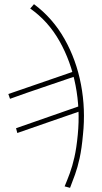

<svg xmlns="http://www.w3.org/2000/svg" viewBox="-20 -711 487 921"><path d="M316 190 290 183Q303 152 315 119.5Q327 87 337 43Q347 -1 353 -64Q365 -185 342.5 -301Q320 -417 265.5 -513.5Q211 -610 125 -670L143 -691Q233 -624 289.5 -524Q346 -424 368.5 -305.5Q391 -187 378 -65Q372 2 362 47.5Q352 93 340 126Q328 159 316 190ZM63 -73 57 -96 381 -209 380 -183Q298 -154 224 -129Q150 -104 63 -73ZM28 -237 20 -260 345 -372 344 -346Q263 -318 188.5 -293Q114 -268 28 -237Z"/></svg>

Font: Source Sans 3 ExtraLight
Style: Italic
Weight: 250
Italic angle: -11°
Designer: Paul D. Hunt
Foundry: Adobe
Version: Version 3.046;hotconv 1.0.118;makeotfexe 2.5.65603